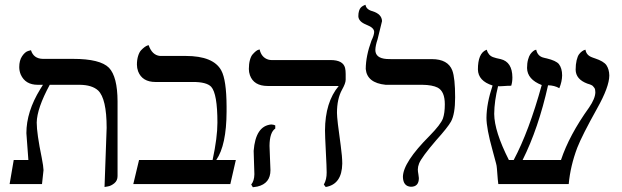

<svg xmlns="http://www.w3.org/2000/svg" viewBox="-20 -766 2587 799"><path d="M415 12.2 423.8 -233.9Q423.8 -355.5 388.2 -389.6Q362.8 -412.6 312 -413.1H187Q133.8 -314.9 132.8 -255.9Q132.8 -210.9 153.8 -108.9Q160.6 -74.2 161.1 -58.1L154.8 0H20L37.1 -100.1H98.1Q97.2 -117.2 93.3 -164.6Q89.8 -206.5 89.8 -211.9Q89.8 -301.3 147.5 -395Q152.8 -403.3 158.7 -413.1H137.2Q85.4 -413.1 66.4 -455.6Q60.1 -470.7 60.1 -486.8Q60.1 -514.6 72 -532.2Q84 -549.8 96.7 -553.7L108.9 -557.1Q119.6 -522 158.2 -521H284.2Q397 -521 433.6 -483.9Q468.8 -446.8 469.2 -344.2V-33.2Q469.2 -14.2 455.6 -3.2Q441.9 7.8 428.7 9.8Z M752.4 -533.2Q868.2 -533.2 900.9 -472.7Q922.4 -433.6 922.9 -322.3Q922.9 -313.5 922.9 -301.8Q922.4 -161.6 879.9 -100.1H961.4L938.5 0H534.7L558.6 -100.1H864.7Q884.8 -193.8 884.8 -255.9Q884.8 -376 858.9 -404.8Q839.4 -425.3 781.7 -424.8H627.4Q571.8 -424.8 554.7 -469.2Q549.8 -482.9 549.8 -497.1Q549.8 -517.1 554.7 -533Q559.6 -548.8 567.1 -556.9Q574.7 -564.9 581.8 -570.1Q588.9 -575.2 593.8 -576.7L598.6 -578.1Q612.8 -536.6 645.5 -533.2Z M1101.6 -159.2Q1101.6 -149.9 1103.5 -108.4Q1105.5 -67.9 1105.5 -58.1Q1105.5 -2.4 1051.3 10.3Q1042 12.2 1032.2 13.2L1025.4 2Q1038.1 -13.2 1038.6 -41Q1038.6 -49.8 1037.1 -88.4Q1035.6 -128.4 1035.6 -138.2Q1043.5 -241.7 1108.4 -248Q1119.1 -247.6 1125.5 -244.1V-231Q1102.1 -215.3 1101.6 -159.2ZM1382.3 -295.9Q1382.3 -270 1397.9 -160.2Q1404.3 -113.8 1404.3 -85Q1402.8 1 1335.4 12.2L1327.6 2Q1339.8 -19 1339.4 -48.8Q1339.4 -69.8 1335.9 -136Q1332.5 -202.1 1332.5 -223.1Q1333 -340.8 1389.6 -408.2H1094.2Q1036.1 -408.2 1020 -453.1Q1015.6 -465.8 1015.6 -479Q1015.6 -500 1020 -516.1Q1024.4 -532.2 1031.5 -540Q1038.6 -547.9 1044.9 -553Q1051.3 -558.1 1056.2 -559.1L1060.5 -560.1Q1067.9 -526.9 1096.2 -518.1Q1103 -516.1 1109.4 -516.1H1355.5Q1407.7 -516.1 1416 -483.4Q1418.5 -472.7 1418.5 -458V-434.1Q1418.5 -419.4 1403.3 -392.6Q1382.3 -354.5 1382.3 -295.9Z M1542 -558.1Q1542 -523.9 1588.9 -520.5Q1597.2 -520 1606.9 -520H1776.9Q1844.2 -520 1862.3 -472.7Q1874 -440.9 1874 -360.8Q1874 -291.5 1856.9 -260.3Q1843.3 -235.8 1794.9 -182.1Q1734.9 -112.3 1724.1 -85.9Q1718.8 -72.3 1718.8 -61Q1718.8 -52.7 1721.2 -40Q1722.7 -29.8 1723.1 -24.9Q1723.1 11.2 1689.9 11.2Q1657.7 9.3 1656.7 -29.8Q1657.2 -90.3 1768.1 -201.2Q1814 -248 1823.2 -272.9Q1831.1 -295.4 1831.1 -332Q1831.1 -385.7 1801.3 -401.4Q1778.8 -412.6 1737.8 -413.1H1585Q1507.3 -420.9 1502 -479Q1502.4 -533.7 1525.9 -597.2Q1536.6 -619.1 1537.1 -632.8Q1537.1 -650.9 1505.4 -662.6L1504.9 -663.1Q1472.2 -675.8 1471.2 -698.2Q1471.2 -711.4 1474.1 -720.7Q1477.1 -730 1481.4 -734.4Q1485.8 -738.8 1490.5 -741.5Q1495.1 -744.1 1498 -745.1L1501 -746.1Q1503.9 -726.1 1530.8 -719.2Q1568.8 -707 1569.8 -678.2L1551.3 -602.5Q1542.5 -576.7 1542 -558.1Z M2515.6 -452.1Q2515.6 -404.8 2464.8 -314.5Q2401.9 -201.7 2382.3 -151.4Q2353.5 -75.2 2346.7 0H2053.7Q2052.2 -6.8 2047.9 -64.5Q2046.9 -77.6 2044.4 -85.9Q2039.1 -106.4 2029.3 -142.1Q2004.4 -231.4 2004.4 -275.9Q2004.9 -335.4 2029.8 -410.2Q1969.7 -429.2 1968.8 -477.1Q1968.8 -543.5 2002.9 -558.1Q2002.9 -558.1 2005.4 -559.1Q2012.2 -535.6 2031.7 -528.3Q2043.5 -523.9 2063.5 -520Q2111.8 -508.3 2112.3 -443.8Q2112.3 -424.3 2107.4 -409.2Q2092.3 -409.2 2073.7 -407.7Q2060.1 -406.7 2052.7 -407.2Q2037.1 -346.2 2036.6 -292Q2037.1 -219.7 2097.7 -100.1H2117.7Q2181.2 -219.2 2234.4 -412.1Q2174.3 -435.5 2173.3 -482.9Q2173.3 -502.9 2177.5 -518.1Q2181.6 -533.2 2187 -540.5Q2192.4 -547.9 2198 -552.5Q2203.6 -557.1 2207.5 -558.1L2211.4 -559.1Q2217.3 -531.7 2242.7 -525.9Q2244.6 -525.4 2248.5 -524.4Q2253.4 -523.4 2255.4 -522.9Q2293.5 -513.7 2305.7 -499.5Q2319.3 -481.9 2319.3 -452.1Q2318.8 -426.3 2307.6 -398.9Q2287.6 -410.6 2260.7 -411.1Q2220.7 -231.9 2154.8 -100.1H2314.5Q2348.6 -203.1 2431.6 -318.8Q2457 -356 2457.5 -381.8Q2457.5 -387.7 2456.5 -392.8Q2455.6 -397.9 2452.6 -401.4Q2449.7 -404.8 2447.5 -407.5Q2445.3 -410.2 2440.9 -412.1Q2436.5 -414.1 2435.1 -414.6Q2433.6 -415 2429.2 -416.5L2424.3 -418Q2376 -436 2375.5 -476.1Q2375.5 -498 2379.6 -515.1Q2383.8 -532.2 2389.6 -540Q2395.5 -547.9 2402.1 -552.5Q2408.7 -557.1 2412.6 -558.1L2416.5 -559.1Q2419.9 -535.6 2445.3 -526.9Q2446.8 -526.4 2449.2 -525.4Q2454.6 -523.4 2456.5 -522.9Q2491.7 -511.2 2503.4 -495.1Q2515.1 -477.5 2515.6 -452.1Z"/></svg>

Font: Linux Biolinum Capitals O
Style: Small Caps
Weight: 400
Designer: Philipp H. Poll
Foundry: Philipp H. Poll
Version: Version 1.0.4